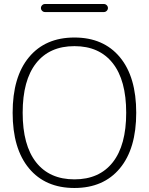

<svg xmlns="http://www.w3.org/2000/svg" viewBox="-20 -927 742 957"><path d="M542 -612Q475 -697 351 -697Q227 -697 160 -612Q93 -527 93 -365Q93 -203 160 -118Q227 -33 351 -33Q475 -33 542 -118Q609 -203 609 -365Q609 -527 542 -612ZM577.5 -88Q496 10 351 10Q206 10 124.5 -88Q43 -186 43 -365Q43 -544 124.5 -642Q206 -740 351 -740Q496 -740 577.5 -642Q659 -544 659 -365Q659 -186 577.5 -88ZM204 -907H498Q506 -907 512 -901Q518 -895 518 -887Q518 -879 512 -873Q506 -867 498 -867H204Q196 -867 190 -873Q184 -879 184 -887Q184 -895 190 -901Q196 -907 204 -907Z"/></svg>

Font: Rounded Mplus 1c Light
Style: Regular
Weight: 300
Version: Version 1.059.20150529